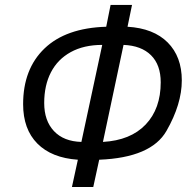

<svg xmlns="http://www.w3.org/2000/svg" viewBox="-20 -744 784 774"><path d="M308.1 -171.9 392.1 -563Q317.9 -563 265.1 -533.9Q212.4 -504.9 185.3 -452.4Q158.2 -399.9 158.2 -328.6Q158.2 -257.3 197.5 -215.6Q236.8 -173.8 308.1 -171.9ZM627.9 -412.1Q627.9 -482.4 588.9 -521.2Q549.8 -560.1 478 -563L395 -171.9Q506.3 -178.2 567.1 -241.9Q627.9 -305.7 627.9 -412.1ZM73.2 -324.2Q73.2 -465.8 159.4 -548.6Q245.6 -631.3 408.2 -636.2L425.8 -724.1H512.2L494.1 -636.2Q599.1 -629.9 656 -572.8Q712.9 -515.6 712.9 -419.9Q712.9 -324.2 651.1 -216.3Q589.4 -108.4 379.9 -100.1L356 9.8H270L293.9 -100.1Q188 -107.4 130.6 -165.3Q73.2 -223.1 73.2 -324.2Z"/></svg>

Font: OpenSans-Italic
Style: Italic
Weight: 400
Italic angle: -12°
Foundry: Ascender Corporation
Version: Version 1.10